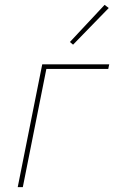

<svg xmlns="http://www.w3.org/2000/svg" viewBox="-20 -771 470 791"><path d="M428 -738 281 -587 268 -598 411 -751ZM53 0 154 -506H430L426 -487H171L74 0Z"/></svg>

Font: IBM Plex Sans Thin
Style: Italic
Weight: 100
Italic angle: -11.31°
Designer: Mike Abbink, Paul van der Laan, Pieter van Rosmalen
Foundry: Bold Monday
Version: Version 3.0